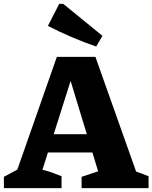

<svg xmlns="http://www.w3.org/2000/svg" viewBox="-24 -966 783 986"><path d="M675 -85Q691 -80 707 -73.5Q723 -67 739 -61V0H395V-58L480 -86L318 -618H360L194 -94Q220 -88 244 -79.5Q268 -71 292 -61V0H-4V-58L65 -95L268 -674H466ZM166 -183V-277H560V-183ZM470 -727Q406 -749 344 -775.5Q282 -802 222 -833L280 -946H301L502 -782Z"/></svg>

Font: Piazzolla Thin Black
Style: Regular
Weight: 900
Version: Version 2.005